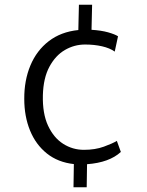

<svg xmlns="http://www.w3.org/2000/svg" viewBox="-20 -690 623 815"><path d="M83 -270Q82.5 -348.5 109 -412Q135.5 -475.5 187 -515.2Q238.5 -555 312.5 -562.5L315 -670H371L368.5 -563.5Q409.5 -561 438.8 -552.8Q468 -544.5 481 -536L467 -471Q446 -486 413 -493.5Q380 -501 341 -501Q295.5 -501 255.5 -477.8Q215.5 -454.5 189.8 -406.8Q164 -359 162 -286Q160 -208 184 -156.5Q208 -105 248.2 -79.5Q288.5 -54 336 -54Q384 -54 421 -67.5Q458 -81 476 -92L493 -45Q444 0 349.5 7L348 105H292L293.5 6.5Q226 -1 179 -38.5Q132 -76 107.5 -136Q83 -196 83 -270Z"/></svg>

Font: Merriweather Sans Light
Style: Regular
Weight: 300
Designer: Eben Sorkin
Foundry: Eben Sorkin
Version: Version 2.001; ttfautohint (v1.8.3)